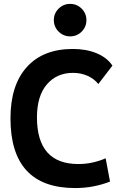

<svg xmlns="http://www.w3.org/2000/svg" viewBox="-20 -954 626 984"><path d="M365.2 9.8Q33.7 9.8 33.7 -347.7Q33.7 -517.1 117.2 -610.1Q200.7 -703.1 353.5 -703.1Q422.4 -703.1 475.6 -680.9Q528.8 -658.7 556.2 -617.7L483.9 -523.4Q461.9 -550.8 428 -565.7Q394 -580.6 354.5 -580.6Q270.5 -580.6 220 -521.2Q169.4 -461.9 169.4 -352.5Q169.4 -113.3 381.8 -113.3Q452.6 -113.3 521.5 -142.6L543.9 -23.4Q459 9.8 365.2 9.8ZM339.4 -767.6Q305.1 -767.6 280.5 -792Q255.9 -816.4 255.9 -850.7Q255.9 -885.5 280.4 -909.8Q305 -934.1 339.2 -934.1Q374 -934.1 398.4 -909.8Q422.9 -885.5 422.9 -850.7Q422.9 -816.4 398.6 -792Q374.2 -767.6 339.4 -767.6Z"/></svg>

Font: Cascadia Mono PL
Style: Regular
Weight: 400
Monospace: yes
Designer: Aaron Bell
Foundry: Saja Typeworks
Version: Version 2102.003